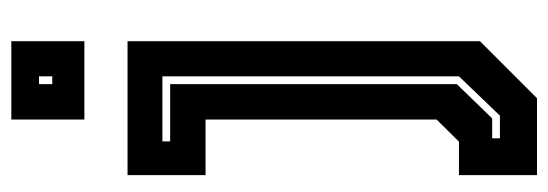

<svg xmlns="http://www.w3.org/2000/svg" viewBox="-342 -448 990 347"><g transform="rotate(-90 153.5 -275.0)"><path d="M110.5 -618V-750H252V-618ZM174.5 -676H188.5V-700H174.5ZM10 200V59H70.5L110.5 18.5V-399H10V-540H252V97L149 200ZM76.5 133H117.5L188.5 59V-477H71V-463H174.5V55L112.5 119H76.5Z"/></g></svg>

Font: Tourney Condensed Regular
Style: Bold
Weight: 700
Width: 3
Designer: Tyler Finck
Foundry: Etcetera Type Co
Version: Version 1.010; ttfautohint (v1.8.3)